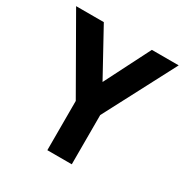

<svg xmlns="http://www.w3.org/2000/svg" viewBox="-161 -833 933 966"><g transform="rotate(30 305.0 -350.0)"><path d="M244 -286 7 -700H168L313 -436L447 -700H603L386 -286V0H244Z"/></g></svg>

Font: Golos UI VF
Style: Regular
Weight: 400
Designer: A.Korolkova, Vitaly Kuzmin
Foundry: ParaType Ltd
Version: Version 2.000